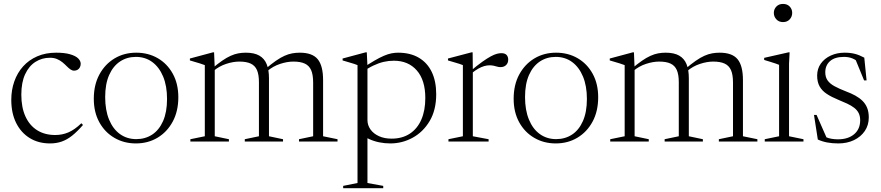

<svg xmlns="http://www.w3.org/2000/svg" viewBox="-20 -740 4606 1004"><path d="M274 -464.5Q318 -464.5 346.5 -456.2Q375 -448 388.5 -434.8Q402 -421.5 402 -406.5Q402 -396.5 397.8 -388.2Q393.5 -380 385.8 -375.2Q378 -370.5 367.5 -370.5Q357.5 -370.5 348 -377.2Q338.5 -384 328.5 -394.2Q318.5 -404.5 306.2 -414.5Q294 -424.5 278.2 -431.2Q262.5 -438 241 -438Q199.5 -438 165.5 -416.5Q131.5 -395 111.5 -352Q91.5 -309 91.5 -245Q91.5 -178.5 113 -131.2Q134.5 -84 174.2 -59Q214 -34 269 -34Q305.5 -34 337.8 -47.8Q370 -61.5 405.5 -95.5L414 -86.5Q383.5 -51.5 357 -30.5Q330.5 -9.5 302.8 0.2Q275 10 241.5 10Q181 10 135.5 -18Q90 -46 64.5 -97Q39 -148 39 -218Q39 -269.5 54.8 -314.2Q70.5 -359 100.8 -392.8Q131 -426.5 174.8 -445.5Q218.5 -464.5 274 -464.5Z M692.5 -12.5Q739.5 -12.5 775.8 -36.2Q812 -60 832.8 -107Q853.5 -154 853.5 -222.5Q853.5 -290.5 833 -339.8Q812.5 -389 776 -415.8Q739.5 -442.5 690.5 -442.5Q644 -442.5 607.8 -418.5Q571.5 -394.5 550.8 -347.8Q530 -301 530 -232.5Q530 -164.5 550.2 -115Q570.5 -65.5 607.2 -39Q644 -12.5 692.5 -12.5ZM690.5 10Q628.5 10 578.5 -19Q528.5 -48 499.5 -100.5Q470.5 -153 470.5 -223.5Q470.5 -296.5 499.8 -350.5Q529 -404.5 579 -434.5Q629 -464.5 692.5 -464.5Q755 -464.5 804.8 -435.8Q854.5 -407 883.5 -354.5Q912.5 -302 912.5 -231.5Q912.5 -158.5 883.2 -104.2Q854 -50 804 -20Q754 10 690.5 10Z M1103 -381V-27.5L1177 -12V0H975.5V-12L1051 -27.5V-399.5Q1043 -403 1025 -408.5Q1007 -414 973 -424V-434L1094 -466.5H1099.5ZM1386.5 -331.5V-27.5L1460 -12V0H1260V-12L1334 -27.5V-310.5Q1334 -350 1323.8 -373.5Q1313.5 -397 1291 -407.5Q1268.5 -418 1231.5 -418Q1199.5 -418 1162.8 -406Q1126 -394 1096.5 -369L1086 -379Q1117 -405.5 1141.2 -422.2Q1165.5 -439 1186.2 -448.2Q1207 -457.5 1226 -461Q1245 -464.5 1265.5 -464.5Q1309.5 -464.5 1336 -449.2Q1362.5 -434 1374.5 -404.5Q1386.5 -375 1386.5 -331.5ZM1669.5 -321V-27.5L1745 -12V0H1543.5V-12L1617.5 -27.5V-307.5Q1617.5 -349.5 1607 -373.2Q1596.5 -397 1573.8 -407.5Q1551 -418 1514 -418Q1481.5 -418 1444.5 -405.8Q1407.5 -393.5 1378 -368.5L1367 -378.5Q1398 -405 1422.5 -422Q1447 -439 1467.8 -448.2Q1488.5 -457.5 1508 -461Q1527.5 -464.5 1547.5 -464.5Q1613.5 -464.5 1641.5 -430.2Q1669.5 -396 1669.5 -321Z M2204 -227.5Q2204 -321 2159.5 -371.8Q2115 -422.5 2039.5 -422.5Q2012.5 -422.5 1986.5 -416.5Q1960.5 -410.5 1932.5 -397.2Q1904.5 -384 1873 -361.5L1870.5 -380Q1909 -406 1937.2 -422.5Q1965.5 -439 1987.2 -448.2Q2009 -457.5 2026.8 -461Q2044.5 -464.5 2061 -464.5Q2125.5 -464.5 2170 -438.2Q2214.5 -412 2237.8 -363.5Q2261 -315 2261 -247.5Q2261 -165 2227 -107.5Q2193 -50 2138.2 -20Q2083.5 10 2021 10Q1991 10 1963 4.2Q1935 -1.5 1910.5 -12.8Q1886 -24 1866 -41H1901.5V217L1984 232V244H1774.5V232L1849.5 217V-399.5Q1843 -402.5 1831.8 -406Q1820.5 -409.5 1805.2 -414Q1790 -418.5 1771.5 -424V-434L1892.5 -466.5H1898L1901.5 -393V-112Q1901.5 -85.5 1917.2 -63.2Q1933 -41 1961.5 -28Q1990 -15 2027.5 -15Q2083.5 -15 2123 -41Q2162.5 -67 2183.2 -114.5Q2204 -162 2204 -227.5Z M2601.5 -462Q2620 -462 2628.8 -452.8Q2637.5 -443.5 2637.5 -428Q2637.5 -410.5 2626.5 -399.8Q2615.5 -389 2597 -389Q2588 -389 2579.8 -391.5Q2571.5 -394 2562 -396.2Q2552.5 -398.5 2539.5 -398.5Q2526 -398.5 2511.5 -394.2Q2497 -390 2481 -381Q2465 -372 2446 -356.5L2440.5 -368.5Q2476 -398.5 2501.8 -416.8Q2527.5 -435 2546 -445Q2564.5 -455 2577.8 -458.5Q2591 -462 2601.5 -462ZM2452.5 -373V-27.5L2535 -12V0H2325V-12L2400.5 -27.5V-399.5Q2394 -402.5 2382.8 -406Q2371.5 -409.5 2356.2 -414Q2341 -418.5 2322.5 -424V-434L2446 -466.5H2451.5Z M2888 -12.5Q2935 -12.5 2971.2 -36.2Q3007.5 -60 3028.2 -107Q3049 -154 3049 -222.5Q3049 -290.5 3028.5 -339.8Q3008 -389 2971.5 -415.8Q2935 -442.5 2886 -442.5Q2839.5 -442.5 2803.2 -418.5Q2767 -394.5 2746.2 -347.8Q2725.5 -301 2725.5 -232.5Q2725.5 -164.5 2745.8 -115Q2766 -65.5 2802.8 -39Q2839.5 -12.5 2888 -12.5ZM2886 10Q2824 10 2774 -19Q2724 -48 2695 -100.5Q2666 -153 2666 -223.5Q2666 -296.5 2695.2 -350.5Q2724.5 -404.5 2774.5 -434.5Q2824.5 -464.5 2888 -464.5Q2950.5 -464.5 3000.2 -435.8Q3050 -407 3079 -354.5Q3108 -302 3108 -231.5Q3108 -158.5 3078.8 -104.2Q3049.5 -50 2999.5 -20Q2949.5 10 2886 10Z M3298.5 -381V-27.5L3372.5 -12V0H3171V-12L3246.5 -27.5V-399.5Q3238.5 -403 3220.5 -408.5Q3202.5 -414 3168.5 -424V-434L3289.5 -466.5H3295ZM3582 -331.5V-27.5L3655.5 -12V0H3455.5V-12L3529.5 -27.5V-310.5Q3529.5 -350 3519.2 -373.5Q3509 -397 3486.5 -407.5Q3464 -418 3427 -418Q3395 -418 3358.2 -406Q3321.5 -394 3292 -369L3281.5 -379Q3312.5 -405.5 3336.8 -422.2Q3361 -439 3381.8 -448.2Q3402.5 -457.5 3421.5 -461Q3440.5 -464.5 3461 -464.5Q3505 -464.5 3531.5 -449.2Q3558 -434 3570 -404.5Q3582 -375 3582 -331.5ZM3865 -321V-27.5L3940.5 -12V0H3739V-12L3813 -27.5V-307.5Q3813 -349.5 3802.5 -373.2Q3792 -397 3769.2 -407.5Q3746.5 -418 3709.5 -418Q3677 -418 3640 -405.8Q3603 -393.5 3573.5 -368.5L3562.5 -378.5Q3593.5 -405 3618 -422Q3642.5 -439 3663.2 -448.2Q3684 -457.5 3703.5 -461Q3723 -464.5 3743 -464.5Q3809 -464.5 3837 -430.2Q3865 -396 3865 -321Z M4074.5 -624.5Q4053 -624.5 4039.8 -638.8Q4026.5 -653 4026.5 -672.5Q4026.5 -692 4039.8 -705.8Q4053 -719.5 4074.5 -719.5Q4096.5 -719.5 4109.5 -705.8Q4122.5 -692 4122.5 -672.5Q4122.5 -653 4109.5 -638.8Q4096.5 -624.5 4074.5 -624.5ZM4109 -466.5 4106 -407V-27.5L4181.5 -12V0H3979V-12L4054 -27.5V-401Q4048.5 -403.5 4035.8 -407.8Q4023 -412 4007.2 -417Q3991.5 -422 3976 -426.5V-437.5L4104 -466.5Z M4396.5 -464.5Q4426.5 -464.5 4450 -458.5Q4473.5 -452.5 4499.5 -438.5L4511.5 -319.5H4498.5L4449 -440L4477.5 -408.5Q4455.5 -427.5 4436.2 -435Q4417 -442.5 4393.5 -442.5Q4345 -442.5 4320.2 -420.2Q4295.5 -398 4295.5 -362Q4295.5 -336.5 4307.8 -319.2Q4320 -302 4344.5 -288.8Q4369 -275.5 4404 -262Q4431 -252 4452.8 -240Q4474.5 -228 4490.2 -212.5Q4506 -197 4514.5 -175.8Q4523 -154.5 4523 -126Q4523 -85.5 4502.2 -55Q4481.5 -24.5 4445.5 -7.2Q4409.5 10 4364 10Q4332 10 4305.5 5Q4279 0 4256.5 -10.5L4236.5 -139H4250L4307 -9.5L4274 -36Q4287 -28 4300.5 -22.2Q4314 -16.5 4329.5 -14Q4345 -11.5 4362 -11.5Q4415 -11.5 4446.5 -38.2Q4478 -65 4478 -111Q4478 -133 4470 -148.8Q4462 -164.5 4446.8 -176.2Q4431.5 -188 4410.2 -198Q4389 -208 4363 -218.5Q4328.5 -232.5 4303.8 -248.8Q4279 -265 4266 -288Q4253 -311 4253 -344.5Q4253 -380.5 4272.2 -407.5Q4291.5 -434.5 4324.2 -449.5Q4357 -464.5 4396.5 -464.5Z"/></svg>

Font: Newsreader 36pt Light
Style: Regular
Weight: 300
Designer: Hugues Gentile
Foundry: Production Type
Version: Version 1.003